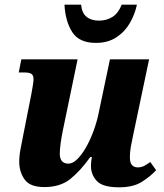

<svg xmlns="http://www.w3.org/2000/svg" viewBox="-20 -789 700 819"><path d="M488 10Q418 10 393 -17Q368 -44 368 -81Q368 -100 372 -119H365Q323 -60 280 -25.5Q237 9 169 9Q108 9 85 -23.5Q62 -56 62 -99Q62 -125 68 -155.5Q74 -186 79 -212L114 -389Q118 -412 120.5 -427Q123 -442 123 -451Q123 -467 114.5 -473.5Q106 -480 81 -480H60L71 -536H311L249 -237Q243 -209 239 -180.5Q235 -152 235 -134Q235 -91 272 -91Q290 -91 309 -109.5Q328 -128 345.5 -158Q363 -188 377 -225Q391 -262 399 -298L449 -536H616L546 -203Q541 -181 537.5 -160Q534 -139 534 -117Q534 -75 568 -75Q582 -75 594 -81Q606 -87 621 -98L646 -63Q621 -36 584.5 -13Q548 10 488 10ZM389 -606Q318 -606 288.5 -651.5Q259 -697 255 -769H326Q329 -734 349 -717.5Q369 -701 402 -701Q435 -701 460 -717Q485 -733 499 -769H564Q556 -730 535 -692.5Q514 -655 477.5 -630.5Q441 -606 389 -606Z"/></svg>

Font: Noto Serif SemiCondensed ExtraBold
Style: Italic
Weight: 800
Width: 4
Italic angle: -12°
Designer: Monotype Design Team
Foundry: Monotype Imaging Inc.
Version: Version 2.014; ttfautohint (v1.8.4.7-5d5b)